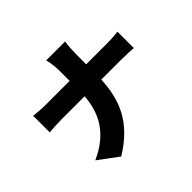

<svg xmlns="http://www.w3.org/2000/svg" viewBox="-189 -1056 1377 1377"><g transform="rotate(-45 500.0 -367.0)"><path d="M81 -586V-418C118 -421 160 -424 207 -424H441C429 -272 368 -134 170 -45L321 67C542 -67 601 -233 610 -424H812C857 -424 911 -421 935 -419V-585C911 -582 866 -578 813 -578H611V-673C611 -705 613 -763 620 -801H428C439 -763 443 -709 443 -674V-578H203C160 -578 117 -582 81 -586Z"/></g></svg>

Font: ChiuKong Gothic MN Heavy
Style: Regular
Weight: 900
Designer: Ryoko NISHIZUKA 西塚涼子 (kana, bopomofo & ideographs); Paul D. Hunt (Latin, Greek & Cyrillic); Sandoll Communications 산돌커뮤니
Foundry: Adobe
Version: Version 1.300